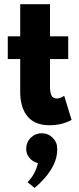

<svg xmlns="http://www.w3.org/2000/svg" viewBox="-20 -583 376 912"><path d="M216 12Q138 12 103.5 -39.5Q76 -81 76 -145V-302.5H17V-410.5H76V-563H217.5V-410.5H304V-302.5H217.5V-172Q217.5 -142 225.2 -128.5Q233 -115 249.5 -115Q267 -115 285 -128L320 -13.5Q273 12 216 12ZM144 309.5 111 282.5Q148.5 244 160 192Q135.5 185.5 120 167.2Q104.5 149 104.5 124Q104.5 92.5 126.2 71.2Q148 50 178 50Q209 50 230.5 71.5Q252 93 252 124Q252 163 236 197Q220 231 195.2 259.5Q170.5 288 144 309.5Z"/></svg>

Font: Lucymar Sans
Style: Bold
Weight: 700
Foundry: The League of Moveable Type (original font) / Main changes by Cristiano Sobral with portions from Mirco Monsees
Version: Version 2.001;August 30, 2020;FontCreator 13.0.0.2681 64-bit